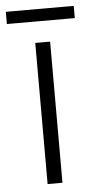

<svg xmlns="http://www.w3.org/2000/svg" viewBox="-70 -690 356 721"><g transform="rotate(-5 108.0 -329.0)"><path d="M136 0H80V-532H136ZM236 -658V-612H-20V-658Z"/></g></svg>

Font: Noto Sans Sinhala SemiCondensed Light
Style: Regular
Weight: 300
Width: 4
Designer: Jelle Bosma - Monotype Design Team
Foundry: Monotype Imaging Inc.
Version: Version 2.006; ttfautohint (v1.8.4.7-5d5b)